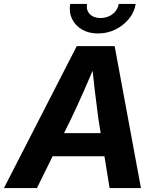

<svg xmlns="http://www.w3.org/2000/svg" viewBox="-51 -964 799 984"><path d="M-30.8 0 342.3 -727.5H536.6L671.4 0H510.7L453.6 -352.5Q444.3 -420.4 435.1 -498Q425.8 -575.7 416 -670.4H453.6Q413.6 -576.7 379.4 -499Q345.2 -421.4 312 -352.5L138.2 0ZM155.3 -163.1 175.3 -281.7H559.1L539.1 -163.1ZM451.2 -792.5Q403.8 -792.5 369.1 -812.7Q334.5 -833 318.1 -867.2Q301.8 -901.4 308.6 -943.8H395Q389.6 -912.1 409.2 -891.8Q428.7 -871.6 464.4 -871.6Q487.8 -871.6 507.8 -880.9Q527.8 -890.1 541 -906.5Q554.2 -922.9 557.6 -943.8H644.5Q637.7 -901.4 609.6 -867.2Q581.5 -833 540.3 -812.7Q499 -792.5 451.2 -792.5Z"/></svg>

Font: Inter 24pt
Style: Bold Italic
Weight: 700
Italic angle: -9.3988°
Version: Version 4.001;git-66647c0bb